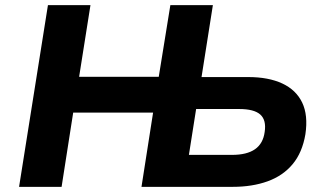

<svg xmlns="http://www.w3.org/2000/svg" viewBox="-20 -725 1264 745"><path d="M54 0 166 -705H331L287 -427H596L641 -705H806L762 -426H943Q1022 -426 1075.5 -401Q1129 -376 1152.5 -327Q1176 -278 1165 -204Q1153 -133 1115.5 -88Q1078 -43 1018.5 -21.5Q959 0 883 0H529L574 -288H264L219 0ZM713 -124H880Q938 -124 969.5 -146Q1001 -168 1007 -213Q1014 -259 990 -280.5Q966 -302 908 -302H741Z"/></svg>

Font: Nunito Sans 6pt ExtraBold
Style: Italic
Weight: 800
Italic angle: -9°
Version: Version 3.101;gftools[0.9.27]